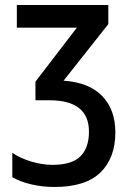

<svg xmlns="http://www.w3.org/2000/svg" viewBox="-20 -734 526 764"><path d="M411 -714V-638L233 -413Q334 -406 386.5 -352Q439 -298 439 -207Q439 -106 380 -48Q321 10 197 10Q150 10 106 0Q62 -10 29 -29V-126Q61 -104 105 -91Q149 -78 189 -78Q266 -78 300 -112Q334 -146 334 -210Q334 -335 177 -335H121V-409L286 -624H47V-714Z"/></svg>

Font: Noto Sans Condensed Medium
Style: Regular
Weight: 500
Width: 3
Designer: Monotype Design Team
Foundry: Monotype Imaging Inc.
Version: Version 2.013; ttfautohint (v1.8.4.7-5d5b)